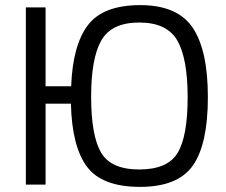

<svg xmlns="http://www.w3.org/2000/svg" viewBox="-20 -721 882 750"><path d="M81 -692H158V-384H258Q264 -545 323.5 -623Q383 -701 528 -701Q673 -701 732.5 -613Q792 -525 792 -341.5Q792 -158 733.5 -74.5Q675 9 527 9Q379 9 320 -69.5Q261 -148 257 -316H158V0H81ZM336 -343Q336 -192 374.5 -125.5Q413 -59 524 -59Q635 -59 674 -124Q713 -189 713 -341Q713 -493 672.5 -563Q632 -633 524 -633Q416 -633 376 -563.5Q336 -494 336 -343Z"/></svg>

Font: Titillium Web[RUS by Daymarius]
Style: Regular
Weight: 400
Designer: Cyrillization by Daymarius
Foundry: Cyrillization by Daymarius
Version: Version 1.002 September 11, 2018